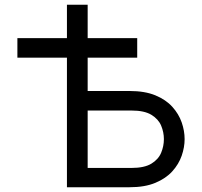

<svg xmlns="http://www.w3.org/2000/svg" viewBox="-20 -786 850 806"><path d="M53 -544V-626H556V-544ZM261 0V-766H348V-404H524Q588 -404 632.2 -385.8Q676.5 -367.5 703.5 -337.5Q730.5 -307.5 742.8 -272Q755 -236.5 755 -202Q755 -168 742.8 -132.5Q730.5 -97 703.5 -67Q676.5 -37 632.2 -18.5Q588 0 524 0ZM348 -81H532Q586 -81 615.5 -99Q645 -117 656.5 -144.8Q668 -172.5 668 -202Q668 -231 656.5 -258.5Q645 -286 615.5 -304Q586 -322 532 -322H348Z"/></svg>

Font: Overpass
Style: Regular
Weight: 400
Designer: Delve Withrington, Dave Bailey, Thomas Jockin
Foundry: Delve Fonts LLC
Version: Version 4.000